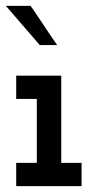

<svg xmlns="http://www.w3.org/2000/svg" viewBox="-20 -632 332 652"><path d="M257 0H35V-79H105V-296H35V-375H188V-79H257ZM174 -479H115Q86 -512 57.5 -545.5Q29 -579 0 -612H84Q107 -579 129 -545.5Q151 -512 174 -479Z"/></svg>

Font: Josefin Slab
Style: Bold
Weight: 700
Designer: Santiago Orozco
Foundry: Typemade
Version: Version 2.000